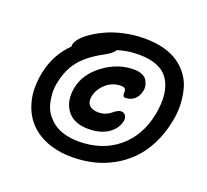

<svg xmlns="http://www.w3.org/2000/svg" viewBox="-134 -906 1220 1132"><g transform="rotate(20 475.5 -340.0)"><path d="M422.9 62Q333.5 62 262.5 33.4Q191.4 4.9 147.2 -47.9Q103 -100.6 86.4 -176Q69.8 -251.5 88.9 -345.2Q113.3 -465.8 198.2 -548.8Q198.2 -559.1 199.2 -563Q203.1 -582 223.6 -605.5Q244.1 -628.9 280.5 -652.8Q316.9 -676.8 362.3 -696.8Q407.7 -716.8 468 -729.5Q528.3 -742.2 590.8 -742.2Q657.2 -742.2 711.2 -727.8Q765.1 -713.4 803 -687Q840.8 -660.6 867.7 -623.5Q894.5 -586.4 906.2 -541Q918 -495.6 919.7 -443.6Q921.4 -391.6 909.2 -335Q892.6 -253.9 858.2 -187.5Q823.7 -121.1 777.3 -75.2Q731 -29.3 673.3 2Q615.7 33.2 553 47.6Q490.2 62 422.9 62ZM193.8 -324.2Q185.1 -287.1 187.3 -251.5Q189.5 -215.8 198.2 -183.8Q207 -151.9 227.1 -125.2Q247.1 -98.6 274.7 -79.1Q302.2 -59.6 341.8 -48.8Q381.3 -38.1 429.2 -38.1Q575.2 -38.1 674.1 -119.1Q772.9 -200.2 801.8 -342.8Q829.1 -483.9 778.1 -562.7Q727.1 -641.6 588.9 -641.1Q518.1 -641.1 457 -621.1Q444.8 -597.2 393.1 -569.8Q302.2 -521 256.1 -463.4Q210 -405.8 193.8 -324.2ZM457 -127Q365.7 -127 323.7 -183.3Q281.7 -239.7 297.9 -327.1Q315.9 -418 403.6 -483.4Q491.2 -548.8 592.8 -548.8Q621.6 -548.8 642.6 -540Q663.6 -531.2 673.1 -516.8Q682.6 -502.4 686.8 -484.1Q690.9 -465.8 686 -446.8Q679.2 -414.1 656.7 -394Q634.3 -374 600.1 -374Q582.5 -374 584 -399.9Q585.4 -415.5 579.3 -423.8Q573.2 -432.1 553.2 -432.1Q500 -432.1 460.4 -397Q420.9 -361.8 411.1 -314.9Q403.8 -279.8 421.9 -259.3Q439.9 -238.8 481 -238.8Q503.9 -238.8 523.9 -246.8Q543.9 -254.9 555.4 -264.9Q566.9 -274.9 580.3 -283Q593.8 -291 605 -291Q624.5 -291 633.8 -276.6Q643.1 -262.2 639.2 -241.2Q627.9 -190.9 580.1 -158.9Q532.2 -127 457 -127Z"/></g></svg>

Font: Shantell Sans Bouncy
Style: Italic
Weight: 600
Italic angle: -11.31°
Designer: Stephen Nixon, Anya Danilova, Shantell Martin
Foundry: Arrow Type
Version: Version 1.006;[9816181b4]